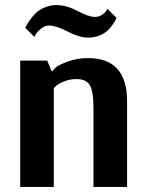

<svg xmlns="http://www.w3.org/2000/svg" viewBox="-20 -740 578 760"><path d="M329 -591Q295 -591 248 -615Q201 -639 174 -639Q158 -639 143.5 -627.5Q129 -616 122 -605L116 -594L80 -630Q82 -634 85 -640Q88 -646 99 -661.5Q110 -677 122.5 -689Q135 -701 157 -710.5Q179 -720 203 -720Q242 -720 287 -696.5Q332 -673 355 -673Q371 -673 383.5 -681Q396 -689 400 -697L405 -705L441 -670Q440 -667 437.5 -661.5Q435 -656 426 -642.5Q417 -629 405.5 -618.5Q394 -608 373.5 -599.5Q353 -591 329 -591ZM60 0V-500H167L184 -459H188Q192 -465 201.5 -473.5Q211 -482 247 -496Q283 -510 329 -510Q483 -510 483 -339V0H350V-312Q350 -379 335.5 -403Q321 -427 283 -427Q257 -427 234.5 -418Q212 -409 202 -400L193 -391V0Z"/></svg>

Font: Arsenal
Style: Bold
Weight: 700
Designer: Andrij Shevchenko
Foundry: Stairsfor
Version: Version 2.001;PS 002.001;hotconv 1.0.88;makeotf.lib2.5.64775